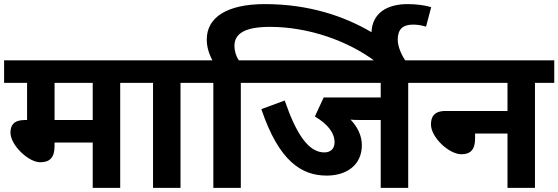

<svg xmlns="http://www.w3.org/2000/svg" viewBox="-20 -916 2722 936"><path d="M566 -512H661V-622H0V-512H112V-331H102C46 -331 31 -304 31 -270C31 -208 119 -125 176 -125C221 -125 246 -146 246 -204V-221H432V0H566ZM432 -512V-331H246V-512Z M860 -512H955V-622H646V-512H726V0H860Z M1020 -512V0H1154V-512H1249V-622H1144C1131 -642 1123 -666 1123 -693C1123 -755 1179 -785 1296 -785C1484 -785 1677 -717 1812 -615H1960C1937 -647 1919 -689 1919 -722C1919 -771 1941 -796 1993 -796C2011 -796 2032 -794 2057 -786L2082 -881C2053 -890 2011 -896 1967 -896C1868 -896 1795 -853 1791 -759C1659 -837 1486 -896 1271 -896C1088 -896 988 -832 988 -724C988 -687 998 -656 1015 -622H940V-512Z M1970 -512H2065V-622H1234V-512H1836V-441H1558L1515 -348C1575 -313 1611 -270 1611 -222C1611 -190 1591 -173 1561 -173C1485 -173 1425 -260 1368 -426L1254 -384C1341 -127 1452 -60 1573 -60C1669 -60 1744 -111 1744 -208C1744 -254 1724 -296 1689 -333C1704 -331 1724 -331 1750 -331H1836V0H1970Z M2050 -622V-512H2454V-375H2152C2093 -375 2081 -343 2081 -309C2081 -247 2168 -164 2230 -164C2272 -164 2296 -186 2296 -239V-265H2454V0H2588V-512H2682V-622Z"/></svg>

Font: Noto Sans
Style: Bold Italic
Weight: 700
Italic angle: -12°
Designer: Monotype Design Team
Foundry: Monotype Imaging Inc.
Version: Version 2.013